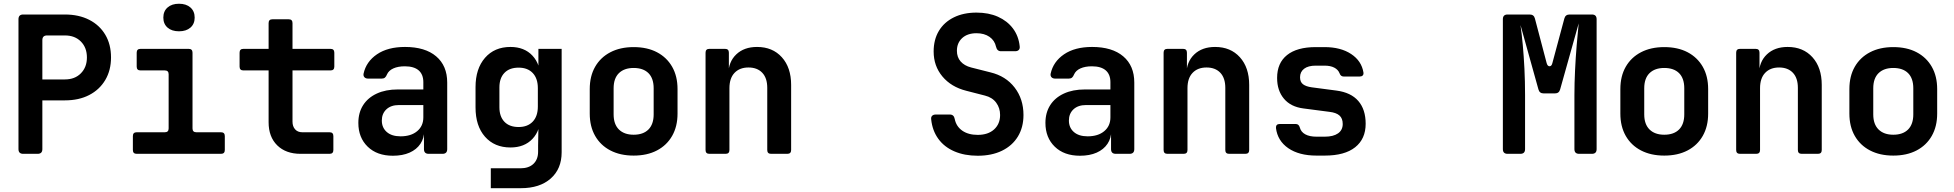

<svg xmlns="http://www.w3.org/2000/svg" viewBox="-20 -806 10240 1006"><path d="M101.5 0Q76.8 0 76.8 -24.7V-705.3Q76.8 -730 101.5 -730H320Q393.2 -730 447.6 -702.1Q501.9 -674.3 531.8 -623.8Q561.7 -573.4 561.7 -505Q561.7 -437.7 531.6 -386.9Q501.4 -336 447.4 -308.1Q393.4 -280.1 320 -280.1H201.9V-24.7Q201.9 0 177.2 0ZM201.9 -389.8H320Q372.3 -389.8 403.8 -421.9Q435.4 -454 435.4 -504.8Q435.4 -556.5 403.8 -588.4Q372.3 -620.3 320 -620.3H226.6Q201.9 -620.3 201.9 -595.7Z M696.2 0Q676.2 0 676.2 -20V-93Q676.2 -113 696.2 -113H843.6Q863.6 -113 863.6 -133V-417Q863.6 -437 843.6 -437H716.2Q696.2 -437 696.2 -457V-530Q696.2 -550 716.2 -550H968.7Q988.7 -550 988.7 -530V-133Q988.7 -113 1008.7 -113H1137.9Q1157.9 -113 1157.9 -93V-20Q1157.9 0 1137.9 0ZM917.9 -642Q880.2 -642 858 -661.3Q835.8 -680.7 835.8 -713.8Q835.8 -747.3 858 -766.8Q880.2 -786.4 917.9 -786.4Q955.6 -786.4 977.8 -766.8Q1000 -747.3 1000 -713.8Q1000 -680.7 977.8 -661.3Q955.6 -642 917.9 -642Z M1555 0Q1477.6 0 1432.5 -44.5Q1387.4 -88.9 1387.4 -165.5V-437H1255.3Q1235.3 -437 1235.3 -457V-530Q1235.3 -550 1255.3 -550H1387.4V-685Q1387.4 -705 1407.4 -705H1492.6Q1512.6 -705 1512.6 -685V-550H1711.7Q1731.7 -550 1731.7 -530V-457Q1731.7 -437 1711.7 -437H1512.6V-168.4Q1512.6 -143.9 1526.1 -128.5Q1539.7 -113 1563.8 -113H1706.7Q1726.7 -113 1726.7 -93V-20Q1726.7 0 1706.7 0Z M2038.5 10Q1955.3 10 1906.5 -37.5Q1857.6 -85 1857.6 -162Q1857.6 -215.9 1882.7 -255.1Q1907.7 -294.3 1954.3 -315.8Q2000.9 -337.3 2064.4 -337.3H2198.1V-375.6Q2198.1 -416.1 2173.5 -437.4Q2148.9 -458.6 2101 -458.6Q2065.4 -458.6 2040.9 -447.5Q2016.5 -436.4 2007.5 -415.7Q2003.3 -405 1997.1 -399.6Q1991 -394.2 1980.2 -394.2H1908.6Q1896.2 -394.2 1889.6 -401.2Q1882.9 -408.1 1884.9 -419.9Q1898.5 -482.9 1955.2 -521.5Q2011.9 -560 2102.2 -560Q2207.4 -560 2265.3 -510.8Q2323.2 -461.7 2323.2 -373.3V-24.7Q2323.2 0 2298.5 0H2226.1Q2201.4 0 2201.4 -24.7V-105.3H2181.2L2202.8 -122.9Q2202.8 -82.3 2182.8 -52.5Q2162.8 -22.6 2126.1 -6.3Q2089.4 10 2038.5 10ZM2078.7 -91.7Q2133.6 -91.7 2165.8 -118.8Q2198.1 -145.8 2198.1 -190.9V-255.6H2070.3Q2028.6 -255.6 2004.6 -233.2Q1980.6 -210.8 1980.6 -174.4Q1980.6 -137.1 2006.5 -114.4Q2032.3 -91.7 2078.7 -91.7Z M2551.6 180V75.8H2706.6Q2750.7 75.8 2775.1 52.5Q2799.4 29.2 2799.4 -11.1V-44.1L2801.4 -154.6H2773.5L2812.7 -203Q2812.7 -123.7 2770.1 -78.5Q2727.5 -33.3 2654.6 -33.3Q2570.8 -33.3 2521.2 -89.7Q2471.6 -146 2471.6 -242.9V-349.6Q2471.6 -445.9 2521.2 -503Q2570.8 -560 2654.6 -560Q2727.5 -560 2770.1 -514.2Q2812.7 -468.4 2812.7 -389L2773.5 -455H2801V-550H2922.8V-8.2Q2922.8 78.9 2865.4 129.5Q2808.1 180 2709.1 180ZM2697.4 -140.5Q2744.6 -140.5 2771.4 -168.8Q2798.1 -197 2798.1 -247.9V-344.1Q2798.1 -395 2771.4 -423.3Q2744.6 -451.6 2697.4 -451.6Q2649.2 -451.6 2623 -424.1Q2596.7 -396.7 2596.7 -348.3V-243.8Q2596.7 -195.4 2623 -167.9Q2649.2 -140.5 2697.4 -140.5Z M3300 9.2Q3229.9 9.2 3178.2 -17.7Q3126.5 -44.6 3098.2 -94.1Q3070 -143.6 3070 -210.8V-339.2Q3070 -406.8 3098.2 -456.1Q3126.5 -505.4 3178.2 -532.3Q3229.9 -559.2 3300 -559.2Q3371.1 -559.2 3422.3 -532.3Q3473.5 -505.4 3501.8 -456.1Q3530 -406.8 3530 -339.2V-210.8Q3530 -143.6 3501.8 -94.1Q3473.5 -44.6 3422.1 -17.7Q3370.7 9.2 3300 9.2ZM3300 -100.1Q3350.2 -100.1 3377.6 -127.5Q3404.9 -155 3404.9 -206.7V-343.3Q3404.9 -395.6 3377.6 -422.8Q3350.2 -449.9 3300 -449.9Q3250.8 -449.9 3222.9 -422.8Q3195.1 -395.6 3195.1 -343.3V-206.7Q3195.1 -155 3222.9 -127.5Q3250.8 -100.1 3300 -100.1Z M3696.8 0Q3676.8 0 3676.8 -20V-530Q3676.8 -550 3696.8 -550H3779Q3799 -550 3799 -530V-445H3832.6L3796 -415.8Q3796.6 -482 3837.7 -521Q3878.7 -560 3946.6 -560Q4027.8 -560 4076.5 -506.1Q4125.2 -452.1 4125.2 -361.2V-20Q4125.2 0 4105.2 0H4020.1Q4000.1 0 4000.1 -20V-345.8Q4000.1 -397.1 3973.9 -424.8Q3947.6 -452.4 3901.8 -452.4Q3855.2 -452.4 3828.5 -424.1Q3801.9 -395.9 3801.9 -344.1V-20Q3801.9 0 3781.9 0Z M5102.8 10Q5033.9 10 4980.8 -12.8Q4927.6 -35.6 4896.4 -78.6Q4865.1 -121.6 4859 -180.6Q4857.4 -192.9 4864.1 -199.4Q4870.9 -205.9 4882.6 -205.9H4957Q4978 -205.9 4982.3 -182.8Q4990.1 -143.6 5021.9 -121.4Q5053.8 -99.3 5102.8 -99.3Q5157.2 -99.3 5188.7 -127.9Q5220.1 -156.6 5220.1 -203.5Q5220.1 -239.9 5199.8 -267.7Q5179.5 -295.5 5140.8 -305.2L5042.7 -330.4Q4963.7 -350.4 4917.8 -405.4Q4871.9 -460.4 4871.9 -536.2Q4871.9 -598.3 4899.3 -644.1Q4926.8 -689.8 4977.6 -714.9Q5028.4 -740 5096.4 -740Q5160.3 -740 5209 -718.2Q5257.7 -696.4 5287.5 -656.8Q5317.2 -617.2 5322.8 -563.3Q5324.4 -551 5317.9 -544.3Q5311.5 -537.6 5299.1 -537.6H5224.7Q5204.4 -537.6 5198.9 -560.7Q5191.9 -593.8 5164.6 -612.9Q5137.4 -631.9 5096.4 -631.9Q5049.3 -631.9 5021.5 -606.6Q4993.8 -581.2 4993.8 -540Q4993.8 -506.4 5013.2 -484.1Q5032.7 -461.7 5068.2 -452.5L5169.3 -426.9Q5249.9 -407.5 5296.3 -347.3Q5342.6 -287.1 5342.6 -203.5Q5342.6 -138.9 5313.4 -90.8Q5284.1 -42.6 5230.1 -16.3Q5176.1 10 5102.8 10Z M5638.5 10Q5555.3 10 5506.5 -37.5Q5457.6 -85 5457.6 -162Q5457.6 -215.9 5482.7 -255.1Q5507.7 -294.3 5554.3 -315.8Q5600.9 -337.3 5664.4 -337.3H5798.1V-375.6Q5798.1 -416.1 5773.5 -437.4Q5748.9 -458.6 5701 -458.6Q5665.4 -458.6 5640.9 -447.5Q5616.5 -436.4 5607.5 -415.7Q5603.3 -405 5597.1 -399.6Q5591 -394.2 5580.2 -394.2H5508.6Q5496.2 -394.2 5489.6 -401.2Q5482.9 -408.1 5484.9 -419.9Q5498.5 -482.9 5555.2 -521.5Q5611.9 -560 5702.2 -560Q5807.4 -560 5865.3 -510.8Q5923.2 -461.7 5923.2 -373.3V-24.7Q5923.2 0 5898.5 0H5826.1Q5801.4 0 5801.4 -24.7V-105.3H5781.2L5802.8 -122.9Q5802.8 -82.3 5782.8 -52.5Q5762.8 -22.6 5726.1 -6.3Q5689.4 10 5638.5 10ZM5678.7 -91.7Q5733.6 -91.7 5765.8 -118.8Q5798.1 -145.8 5798.1 -190.9V-255.6H5670.3Q5628.6 -255.6 5604.6 -233.2Q5580.6 -210.8 5580.6 -174.4Q5580.6 -137.1 5606.5 -114.4Q5632.3 -91.7 5678.7 -91.7Z M6096.8 0Q6076.8 0 6076.8 -20V-530Q6076.8 -550 6096.8 -550H6179Q6199 -550 6199 -530V-445H6232.6L6196 -415.8Q6196.6 -482 6237.7 -521Q6278.7 -560 6346.6 -560Q6427.8 -560 6476.5 -506.1Q6525.2 -452.1 6525.2 -361.2V-20Q6525.2 0 6505.2 0H6420.1Q6400.1 0 6400.1 -20V-345.8Q6400.1 -397.1 6373.9 -424.8Q6347.6 -452.4 6301.8 -452.4Q6255.2 -452.4 6228.5 -424.1Q6201.9 -395.9 6201.9 -344.1V-20Q6201.9 0 6181.9 0Z M6877.4 9.2Q6786.6 9.2 6730.1 -29.5Q6673.7 -68.3 6665.5 -135.3Q6664.5 -156.3 6685.1 -156.3H6769.5Q6785.3 -156.3 6790.5 -137.9Q6796.5 -114.7 6818.9 -102.3Q6841.4 -89.9 6877.4 -89.9H6921.4Q6966.1 -89.9 6990.7 -107.2Q7015.3 -124.5 7015.3 -156.3Q7015.3 -185.9 6998.1 -200.9Q6981 -216 6945.6 -220L6808.8 -237.9Q6742.9 -246.4 6707.2 -289Q6671.5 -331.6 6671.5 -397.6Q6671.5 -476 6723.7 -517.6Q6775.8 -559.2 6873.9 -559.2H6919.7Q7004.8 -559.2 7059.4 -523Q7114.1 -486.9 7123.9 -426.1Q7125.3 -416.1 7120 -410.6Q7114.7 -405.1 7104.7 -405.1H7020Q7004.5 -405.1 6998.5 -422.6Q6991.1 -441.1 6971.1 -451.6Q6951.1 -462.1 6919.7 -462.1H6873.9Q6834.3 -462.1 6813 -445.8Q6791.7 -429.5 6791.7 -401.1Q6791.7 -376 6807.5 -364.3Q6823.4 -352.5 6852.9 -348.5L6982 -331.5Q7058.5 -321.5 7097 -276.9Q7135.5 -232.4 7135.5 -157.5Q7135.5 -78.2 7080.6 -34.5Q7025.7 9.2 6921.4 9.2Z M7879.1 0Q7854.4 0 7854.4 -24.7V-705.3Q7854.4 -730 7879.1 -730H7995Q8017.1 -730 8022.3 -708.9L8083.7 -475.9Q8088.2 -458.8 8099.1 -458.8Q8109.9 -458.8 8113.9 -475.9L8176.5 -708.9Q8182.1 -730 8203.8 -730H8320.9Q8345.6 -730 8345.6 -705.3V-24.7Q8345.6 0 8320.9 0H8254Q8229.3 0 8229.3 -24.7V-307Q8229.3 -370 8232.6 -437.3Q8235.8 -504.6 8241.1 -568.4Q8246.5 -632.3 8251.7 -683.7L8154.5 -337.7Q8148.9 -316.6 8127.2 -316.6H8068Q8046.3 -316.6 8040.7 -337.7L7946.8 -674.7Q7953.3 -629.2 7958.7 -570.9Q7964 -512.5 7967.4 -446Q7970.7 -379.4 7970.7 -307V-24.7Q7970.7 0 7946 0Z M8700 9.2Q8629.9 9.2 8578.2 -17.7Q8526.5 -44.6 8498.2 -94.1Q8470 -143.6 8470 -210.8V-339.2Q8470 -406.8 8498.2 -456.1Q8526.5 -505.4 8578.2 -532.3Q8629.9 -559.2 8700 -559.2Q8771.1 -559.2 8822.3 -532.3Q8873.5 -505.4 8901.8 -456.1Q8930 -406.8 8930 -339.2V-210.8Q8930 -143.6 8901.8 -94.1Q8873.5 -44.6 8822.1 -17.7Q8770.7 9.2 8700 9.2ZM8700 -100.1Q8750.2 -100.1 8777.6 -127.5Q8804.9 -155 8804.9 -206.7V-343.3Q8804.9 -395.6 8777.6 -422.8Q8750.2 -449.9 8700 -449.9Q8650.8 -449.9 8622.9 -422.8Q8595.1 -395.6 8595.1 -343.3V-206.7Q8595.1 -155 8622.9 -127.5Q8650.8 -100.1 8700 -100.1Z M9096.8 0Q9076.8 0 9076.8 -20V-530Q9076.8 -550 9096.8 -550H9179Q9199 -550 9199 -530V-445H9232.6L9196 -415.8Q9196.6 -482 9237.7 -521Q9278.7 -560 9346.6 -560Q9427.8 -560 9476.5 -506.1Q9525.2 -452.1 9525.2 -361.2V-20Q9525.2 0 9505.2 0H9420.1Q9400.1 0 9400.1 -20V-345.8Q9400.1 -397.1 9373.9 -424.8Q9347.6 -452.4 9301.8 -452.4Q9255.2 -452.4 9228.5 -424.1Q9201.9 -395.9 9201.9 -344.1V-20Q9201.9 0 9181.9 0Z M9900 9.2Q9829.9 9.2 9778.2 -17.7Q9726.5 -44.6 9698.2 -94.1Q9670 -143.6 9670 -210.8V-339.2Q9670 -406.8 9698.2 -456.1Q9726.5 -505.4 9778.2 -532.3Q9829.9 -559.2 9900 -559.2Q9971.1 -559.2 10022.3 -532.3Q10073.5 -505.4 10101.8 -456.1Q10130 -406.8 10130 -339.2V-210.8Q10130 -143.6 10101.8 -94.1Q10073.5 -44.6 10022.1 -17.7Q9970.7 9.2 9900 9.2ZM9900 -100.1Q9950.2 -100.1 9977.6 -127.5Q10004.9 -155 10004.9 -206.7V-343.3Q10004.9 -395.6 9977.6 -422.8Q9950.2 -449.9 9900 -449.9Q9850.8 -449.9 9822.9 -422.8Q9795.1 -395.6 9795.1 -343.3V-206.7Q9795.1 -155 9822.9 -127.5Q9850.8 -100.1 9900 -100.1Z"/></svg>

Font: Pitagon Sans Mono
Style: Regular
Weight: 400
Monospace: yes
Designer: Travis Tran
Foundry: Pitagon
Version: Version 1.001;gftools[0.9.26]